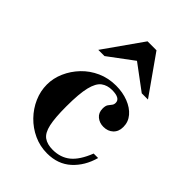

<svg xmlns="http://www.w3.org/2000/svg" viewBox="-213 -826 940 940"><g transform="rotate(45 256.5 -356.0)"><path d="M286 12Q237 12 193.5 -8Q150 -28 117 -62Q84 -96 65.5 -138.5Q47 -181 47 -226Q47 -270 65.5 -312Q84 -354 116.5 -388Q149 -422 193.5 -442Q238 -462 291 -462Q337 -462 375.5 -447Q414 -432 436.5 -405.5Q459 -379 459 -344Q459 -312 439.5 -293.5Q420 -275 389 -275Q362 -275 342.5 -291Q323 -307 323 -336Q323 -355 329.5 -364.5Q336 -374 342.5 -381.5Q349 -389 349 -401Q349 -417 334.5 -425Q320 -433 292 -433Q259 -433 236 -416Q213 -399 201.5 -352.5Q190 -306 190 -217Q190 -139 199.5 -96Q209 -53 232 -36.5Q255 -20 293 -20Q347 -20 384 -50Q421 -80 448 -149H479Q459 -77 410 -32.5Q361 12 286 12ZM105 -524 246 -724H308L449 -524H406L277 -620L148 -524Z"/></g></svg>

Font: Libre Bodoni Medium
Style: Regular
Weight: 500
Designer: Pablo Impallari, Rodrigo Fuenzalida
Foundry: Impallari Type
Version: Version 2.005;gftools[0.9.23]